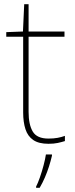

<svg xmlns="http://www.w3.org/2000/svg" viewBox="-20 -679 359 920"><path d="M212 -15Q237 -15 256 -18.5Q275 -22 291 -28V-3Q275 2 256.5 6Q238 10 212 10Q166 10 139.5 -8Q113 -26 102 -60Q91 -94 91 -140V-503H10V-525L90 -528L96 -659H117V-528H289V-503H117V-143Q117 -82 137 -48.5Q157 -15 212 -15ZM229 67Q223 93 214.5 119.5Q206 146 195 171.5Q184 197 170 221H153V215Q161 200 171 171.5Q181 143 189 112.5Q197 82 200 61H229Z"/></svg>

Font: Noto Sans Armenian Thin
Style: Regular
Weight: 250
Version: Version 2.007